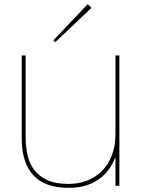

<svg xmlns="http://www.w3.org/2000/svg" viewBox="-20 -898 687 928"><path d="M422 -860 247 -694 238 -703 404 -878ZM557 0H538V-135H536Q512 -70 455 -30Q398 10 312 10Q198 10 141.5 -50.5Q85 -111 85 -229V-630H104V-235Q104 -191 112.5 -150.5Q121 -110 144 -78.5Q167 -47 207.5 -28Q248 -9 312 -9Q357 -9 398 -24Q439 -39 470 -69Q501 -99 519.5 -144Q538 -189 538 -249V-630H557Z"/></svg>

Font: TypoPRO Sinkin Sans
Style: 100 Thin
Weight: 100
Designer: Keith Bates
Foundry: K-Type
Version: Sinkin Sans (version 1.0)  by Keith Bates   •   © 2014   www